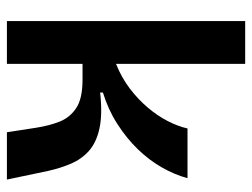

<svg xmlns="http://www.w3.org/2000/svg" viewBox="-107 -623 730 556"><g transform="rotate(90 258.0 -345.0)"><path d="M41 0V-690H165V-316Q205 -332 236.5 -356Q268 -380 292 -408.5Q316 -437 331 -466.5Q346 -496 352 -523H496Q486 -486 465 -449Q444 -412 412 -379Q380 -346 338.5 -319.5Q297 -293 248 -278V-270Q311 -277 352 -268Q393 -259 417 -237.5Q441 -216 454 -185.5Q467 -155 475 -119L500 0H363L350 -84Q344 -123 332 -153Q320 -183 292.5 -201Q265 -219 211 -219H165V0Z"/></g></svg>

Font: Bricolage Grotesque 96pt ExtraBold 96pt SemiBold
Style: Regular
Weight: 600
Version: Version 1.001;gftools[0.9.33.dev8+g029e19f]